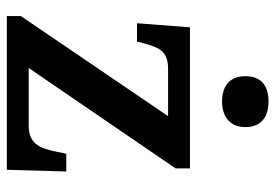

<svg xmlns="http://www.w3.org/2000/svg" viewBox="-142 -664 806 562"><g transform="rotate(90 261.0 -383.0)"><path d="M277 -630C318 -630 352 -650 352 -698C352 -748 318 -766 277 -766C235 -766 203 -748 203 -698C203 -650 235 -630 277 -630ZM27 0H477L482 -174H430L424 -145C414 -93 398 -64 348 -64H179L473 -494V-536H60L48 -381H102L106 -398C120 -452 133 -472 183 -472H320L27 -41Z"/></g></svg>

Font: Noto Serif Lao SemiBold
Style: Regular
Weight: 600
Designer: Monotype Design Team
Foundry: Monotype Imaging Inc.
Version: Version 2.003